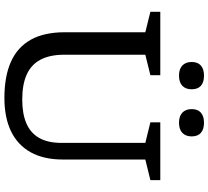

<svg xmlns="http://www.w3.org/2000/svg" viewBox="-57 -879 946 872"><g transform="rotate(90 416.0 -443.0)"><path d="M629 -249.5V-630L535.5 -653V-698H798V-653L704.5 -630V-255.5Q704.5 -169 671.8 -109.8Q639 -50.5 576.5 -20.2Q514 10 425 10Q326.5 10 260.2 -19.8Q194 -49.5 160.2 -110.2Q126.5 -171 126.5 -263.5V-630L33.5 -653V-698H321.5V-653L228.5 -630V-262.5Q228.5 -196.5 251 -154Q273.5 -111.5 318.8 -91.2Q364 -71 432 -71Q496.5 -71 540.2 -89.8Q584 -108.5 606.5 -148Q629 -187.5 629 -249.5ZM323.5 -783Q293.5 -783 277.5 -798.2Q261.5 -813.5 261.5 -840.5Q261.5 -868 277.5 -882.2Q293.5 -896.5 323.5 -896.5Q354 -896.5 369.8 -882.2Q385.5 -868 385.5 -840.5Q385.5 -813.5 369.8 -798.2Q354 -783 323.5 -783ZM537.5 -783Q507.5 -783 491.5 -798.2Q475.5 -813.5 475.5 -840.5Q475.5 -868 491.5 -882.2Q507.5 -896.5 537.5 -896.5Q567.5 -896.5 583.5 -882.2Q599.5 -868 599.5 -840.5Q599.5 -813.5 583.5 -798.2Q567.5 -783 537.5 -783Z"/></g></svg>

Font: Newsreader 9pt
Style: Regular
Weight: 400
Designer: Hugues Gentile
Foundry: Production Type
Version: Version 1.003